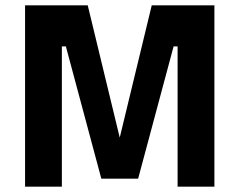

<svg xmlns="http://www.w3.org/2000/svg" viewBox="-20 -700 898 720"><path d="M74 0V-680H309L429 -184L549 -680H784V0H646V-526H631L498 -30H360L227 -526H212V0Z"/></svg>

Font: TitilliumText
Style: ExtraBold
Weight: 800
Designer: Accademia di Belle Arti di Urbino and others
Foundry: Accademia di Belle Arti di Urbino and others.
Version: Version 60.001